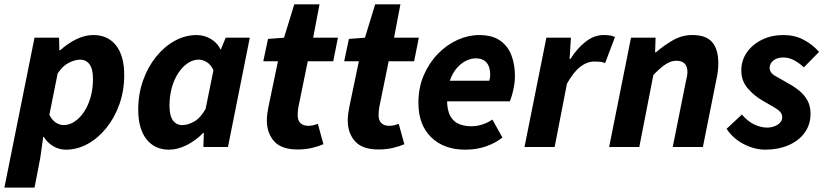

<svg xmlns="http://www.w3.org/2000/svg" viewBox="-43 -667 3745 871"><path d="M-23.1 184.1 113.6 -496.1H225L226.2 -439.3H230.2Q264.2 -469.7 303 -488.9Q341.9 -508.1 380.5 -508.1Q446 -508.1 483.2 -461.2Q520.5 -414.2 520.5 -326.2Q520.5 -255.6 498.6 -193.9Q476.7 -132.3 439.2 -86.1Q401.7 -39.8 354.4 -13.9Q307.2 12 255.6 12Q224.9 12 198.1 -4Q171.3 -20 155.2 -46.6H153.2L139.5 50.2L113.7 184.1ZM246 -99.7Q272.1 -99.7 295.8 -115.7Q319.6 -131.7 338.4 -159.8Q357.3 -187.9 368 -226.2Q378.8 -264.4 378.8 -308.7Q378.8 -354.2 363.1 -375.3Q347.4 -396.4 320.8 -396.4Q297.8 -396.4 269.4 -382.3Q241.1 -368.2 218.5 -333.7L181 -146.5Q192.7 -122.4 210 -111Q227.3 -99.7 246 -99.7Z M724.1 12Q659 12 621.5 -35.3Q584.1 -82.7 584.1 -169.8Q584.1 -240.8 606.1 -302.4Q628.1 -363.9 665.4 -410Q702.6 -456 750.1 -482Q797.6 -508 849.2 -508Q883 -508 912.9 -490.7Q942.8 -473.3 957.2 -443H959.2L980.7 -496H1090.2L991.1 0H879.6L881.8 -64.6H879.4Q845.9 -29.8 804.3 -8.9Q762.7 12 724.1 12ZM783.8 -99.5Q809 -99.5 837.5 -115.4Q866 -131.2 889.8 -173L925.3 -348.8Q913.2 -374.1 894.9 -385.3Q876.5 -396.5 858.6 -396.5Q832.6 -396.5 808.9 -380.5Q785.1 -364.6 766.3 -336.3Q747.4 -308 736.6 -269.9Q725.9 -231.8 725.9 -187.6Q725.9 -142 741.5 -120.8Q757 -99.5 783.8 -99.5Z M1307.1 11.1Q1233.4 11.1 1200.5 -26.2Q1167.6 -63.5 1167.6 -120.5Q1167.6 -136.2 1169.7 -151.6Q1171.8 -167 1174.8 -182.6L1218 -389.2H1151.4L1172.8 -490.5L1245.6 -496L1291.9 -647.4H1406.5L1377.6 -496H1490L1468.7 -389.2H1353.2L1309.9 -177.4Q1308.9 -168.4 1308.2 -160.7Q1307.4 -153 1307.4 -144.1Q1307.4 -120.4 1320.2 -108.3Q1332.9 -96.2 1355.4 -96.2Q1367.7 -96.2 1378.6 -98.9Q1389.5 -101.6 1398.9 -105L1424.3 -12.9Q1404.6 -3.9 1374 3.6Q1343.4 11.1 1307.1 11.1Z M1674.1 11.1Q1600.4 11.1 1567.5 -26.2Q1534.6 -63.5 1534.6 -120.5Q1534.6 -136.2 1536.7 -151.6Q1538.8 -167 1541.8 -182.6L1585 -389.2H1518.4L1539.8 -490.5L1612.6 -496L1658.9 -647.4H1773.5L1744.6 -496H1857L1835.7 -389.2H1720.2L1676.9 -177.4Q1675.9 -168.4 1675.2 -160.7Q1674.4 -153 1674.4 -144.1Q1674.4 -120.4 1687.2 -108.3Q1699.9 -96.2 1722.4 -96.2Q1734.7 -96.2 1745.6 -98.9Q1756.5 -101.6 1765.9 -105L1791.3 -12.9Q1771.6 -3.9 1741 3.6Q1710.4 11.1 1674.1 11.1Z M2067.6 12Q1970.7 12 1912.9 -44.5Q1855.1 -100.9 1855.1 -200.5Q1855.1 -269.5 1879.4 -325.8Q1903.8 -382 1943.7 -423Q1983.6 -464 2032.5 -486Q2081.4 -508 2130.5 -508Q2190.2 -508 2225.8 -482.9Q2261.4 -457.8 2277.2 -415.7Q2293 -373.6 2293 -322Q2293 -298.3 2288.8 -275.7Q2284.7 -253.2 2279.4 -235Q2274 -216.9 2269.6 -207.3H1956.6L1967.3 -300.7H2176.6Q2179 -308.4 2179.8 -314.6Q2180.6 -320.8 2180.6 -329.1Q2180.6 -349.2 2174.5 -365.8Q2168.4 -382.4 2153.7 -392.3Q2139 -402.3 2114 -402.3Q2095.4 -402.3 2073 -392.1Q2050.6 -381.9 2030.7 -359.8Q2010.7 -337.6 1997.9 -301.9Q1985 -266.2 1985 -215.1Q1985 -167.5 1999.5 -141.2Q2014 -114.9 2039.1 -104.5Q2064.2 -94.2 2096.3 -94.2Q2120.8 -94.2 2146.6 -102.8Q2172.3 -111.5 2190.5 -124.8L2236.3 -43.1Q2205.8 -18.6 2162.5 -3.3Q2119.3 12 2067.6 12Z M2336.3 0 2435.6 -496.1H2547L2540.9 -399.5H2544.9Q2574 -446.5 2613.1 -477.3Q2652.2 -508.1 2694.9 -508.1Q2713.7 -508.1 2726.5 -505.8Q2739.2 -503.5 2746.7 -498.5L2701.8 -380.2Q2692.5 -385.7 2678.7 -386.8Q2665 -387.8 2652.6 -387.8Q2620.2 -387.8 2589.4 -364Q2558.6 -340.2 2528.9 -287.4L2473.1 0Z M2720.3 0 2819.6 -496.1H2931L2928.9 -429.7H2932.9Q2969.1 -461.2 3010.1 -484.7Q3051.1 -508.1 3098.3 -508.1Q3160.3 -508.1 3187.9 -475.6Q3215.6 -443.1 3215.6 -380.6Q3215.6 -364.2 3213.7 -346.4Q3211.7 -328.5 3207.6 -310L3145.6 0H3008.8L3067.5 -292.8Q3070.9 -308.4 3073.2 -319.3Q3075.5 -330.3 3075.5 -340.3Q3075.5 -365.9 3062.7 -378.7Q3050 -391.5 3025.1 -391.5Q3001.9 -391.5 2977.5 -376Q2953.1 -360.4 2920.9 -326.7L2857.1 0Z M3427.5 12Q3398.3 12 3365.2 1.3Q3332.2 -9.4 3302.8 -30.6Q3273.5 -51.8 3253.1 -82.6L3322.5 -147.3Q3349.9 -115.5 3379.8 -101.8Q3409.7 -88.2 3436.5 -88.2Q3455 -88.2 3470.9 -94.3Q3486.8 -100.5 3496.2 -111Q3505.5 -121.5 3505.5 -135.2Q3505.5 -149.6 3495.9 -159.9Q3486.4 -170.2 3466.8 -181.6Q3447.2 -192.9 3418 -209.6Q3378.5 -232 3349.2 -266Q3319.9 -299.9 3319.9 -347.2Q3319.9 -393.4 3345.5 -429.8Q3371.1 -466.2 3414.5 -487.2Q3458 -508.1 3510.6 -508.1Q3561.5 -508.1 3602.1 -486.9Q3642.7 -465.8 3672.6 -431.6L3603.5 -361.3Q3584.2 -380.3 3560 -393.3Q3535.9 -406.3 3510.3 -406.3Q3482.4 -406.3 3465.4 -392.6Q3448.4 -378.8 3448.4 -359.8Q3448.4 -336.6 3474 -322.5Q3499.7 -308.4 3530.2 -290.4Q3558.9 -274.9 3582.4 -255.9Q3606 -236.8 3620 -211.3Q3634 -185.8 3634 -151.1Q3634 -102.3 3607.6 -65.4Q3581.1 -28.6 3534.3 -8.3Q3487.4 12 3427.5 12Z"/></svg>

Font: Source Sans 3
Style: Italic
Weight: 200
Italic angle: -11°
Designer: Paul D. Hunt
Foundry: Adobe
Version: Version 3.046;hotconv 1.0.118;makeotfexe 2.5.65603